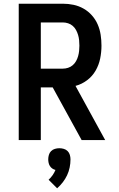

<svg xmlns="http://www.w3.org/2000/svg" viewBox="-20 -755 640 1035"><path d="M81 0V-735H319Q348 -735 376.5 -729Q405 -723 430.5 -708.5Q456 -694 475.5 -672Q495 -650 506.5 -623.5Q518 -597 522.5 -568Q527 -539 527 -509Q527 -474 520 -439.5Q513 -405 495.5 -374.5Q478 -344 449.5 -322.5Q421 -301 387 -292L547 0H420L264 -284H200V0ZM200 -385H319Q333 -385 347 -389.5Q361 -394 372 -403.5Q383 -413 390 -425.5Q397 -438 401 -452Q405 -466 406.5 -480.5Q408 -495 408 -509Q408 -524 406.5 -538.5Q405 -553 401 -566.5Q397 -580 390 -593Q383 -606 372 -615.5Q361 -625 347 -629.5Q333 -634 319 -634H200ZM288 260 242 214Q254 203 263.5 189.5Q273 176 279 161Q270 159 262 153.5Q254 148 249 140Q244 132 242 122.5Q240 113 240 104Q240 92 243.5 80Q247 68 255.5 59.5Q264 51 276 47.5Q288 44 300 44Q312 44 324 47.5Q336 51 344.5 59.5Q353 68 356.5 80Q360 92 360 104Q360 126 355.5 148Q351 170 341.5 190Q332 210 318.5 227.5Q305 245 288 260Z"/></svg>

Font: Iosevka Custom Extended
Style: Bold
Weight: 700
Width: 7
Monospace: yes
Designer: Belleve Invis
Foundry: Belleve Invis
Version: Version 11.2.4; ttfautohint (v1.8.4)